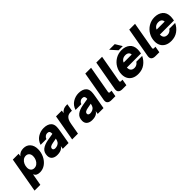

<svg xmlns="http://www.w3.org/2000/svg" viewBox="264 -2248 3929 3929"><g transform="rotate(-45 2228.5 -283.5)"><path d="M-30 196 105 -567H273L262 -506Q296 -547 334 -563Q372 -579 420 -579Q513 -579 567.5 -517.5Q622 -456 622 -354Q622 -260 582 -175.5Q542 -91 472 -39.5Q402 12 316 12Q268 12 236 -4Q204 -20 184 -61L138 196ZM449 -322Q449 -374 422 -405Q395 -436 348 -436Q302 -436 267 -408.5Q232 -381 212.5 -336.5Q193 -292 193 -244Q193 -192 220 -161.5Q247 -131 294 -131Q339 -131 374.5 -158.5Q410 -186 429.5 -230Q449 -274 449 -322Z M657 -123Q657 -221 720 -271Q783 -321 897 -341L1049 -367Q1050 -373 1050 -385Q1050 -416 1037 -433Q1023 -453 984 -453Q953 -453 926 -433Q899 -413 887 -378H720Q752 -478 832.5 -528.5Q913 -579 1007 -579Q1059 -579 1102.5 -565Q1146 -551 1173 -523Q1196 -500 1205.5 -471Q1215 -442 1215 -405Q1215 -362 1198 -269L1151 0H983L995 -69Q977 -37 946 -18Q898 12 816 12Q745 12 701 -23Q657 -58 657 -123ZM951 -129Q986 -144 1003.5 -171.5Q1021 -199 1031 -248L924 -228Q878 -220 853 -203.5Q828 -187 828 -156Q828 -135 844.5 -125Q861 -115 887 -115Q917 -115 951 -129Z M1255 0 1355 -567H1523L1512 -506Q1546 -547 1584 -563Q1622 -579 1670 -579H1695L1667 -419H1635Q1570 -419 1534 -389Q1508 -368 1491.5 -332.5Q1475 -297 1465 -239L1423 0Z M1668 -123Q1668 -221 1731 -271Q1794 -321 1908 -341L2060 -367Q2061 -373 2061 -385Q2061 -416 2048 -433Q2034 -453 1995 -453Q1964 -453 1937 -433Q1910 -413 1898 -378H1731Q1763 -478 1843.5 -528.5Q1924 -579 2018 -579Q2070 -579 2113.5 -565Q2157 -551 2184 -523Q2207 -500 2216.5 -471Q2226 -442 2226 -405Q2226 -362 2209 -269L2162 0H1994L2006 -69Q1988 -37 1957 -18Q1909 12 1827 12Q1756 12 1712 -23Q1668 -58 1668 -123ZM1962 -129Q1997 -144 2014.5 -171.5Q2032 -199 2042 -248L1935 -228Q1889 -220 1864 -203.5Q1839 -187 1839 -156Q1839 -135 1855.5 -125Q1872 -115 1898 -115Q1928 -115 1962 -129Z M2393 0Q2338 0 2309.5 -22.5Q2281 -45 2281 -88Q2281 -104 2283 -113L2398 -763H2566L2461 -171Q2460 -168 2460 -162Q2460 -136 2488 -136H2530L2506 0Z M2711 0Q2656 0 2627.5 -22.5Q2599 -45 2599 -88Q2599 -104 2601 -113L2716 -763H2884L2779 -171Q2778 -168 2778 -162Q2778 -136 2806 -136H2848L2824 0Z M2911 -221Q2911 -317 2957 -399.5Q3003 -482 3083.5 -530.5Q3164 -579 3260 -579Q3367 -579 3437 -522.5Q3507 -466 3507 -350Q3507 -319 3495 -248H3087V-242Q3087 -189 3114.5 -160.5Q3142 -132 3195 -132Q3231 -132 3261 -150Q3291 -168 3308 -196H3477Q3434 -104 3354 -46Q3274 12 3161 12Q3083 12 3026.5 -17Q2970 -46 2940.5 -99Q2911 -152 2911 -221ZM3346 -367Q3344 -399 3328 -418Q3300 -451 3244 -451Q3187 -451 3148 -418Q3122 -397 3113 -367ZM3338 -618H3217L3088 -763H3250Z M3665 0Q3610 0 3581.5 -22.5Q3553 -45 3553 -88Q3553 -104 3555 -113L3670 -763H3838L3733 -171Q3732 -168 3732 -162Q3732 -136 3760 -136H3802L3778 0Z M3865 -221Q3865 -317 3911 -399.5Q3957 -482 4037.5 -530.5Q4118 -579 4214 -579Q4321 -579 4391 -522.5Q4461 -466 4461 -350Q4461 -319 4449 -248H4041V-242Q4041 -189 4068.5 -160.5Q4096 -132 4149 -132Q4185 -132 4215 -150Q4245 -168 4262 -196H4431Q4388 -104 4308 -46Q4228 12 4115 12Q4037 12 3980.5 -17Q3924 -46 3894.5 -99Q3865 -152 3865 -221ZM4300 -367Q4298 -399 4282 -418Q4254 -451 4198 -451Q4141 -451 4102 -418Q4076 -397 4067 -367Z"/></g></svg>

Font: Open Sauce One Black Italic
Style: Regular
Weight: 900
Italic angle: -10°
Designer: Alfredo Marco Pradil
Foundry: Creative Sauce Fz LLC
Version: Version 1.477